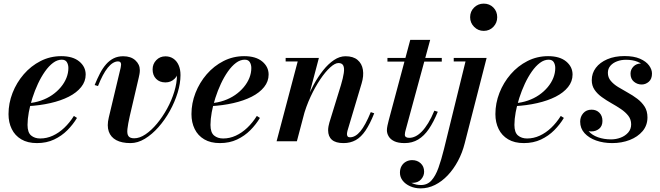

<svg xmlns="http://www.w3.org/2000/svg" viewBox="-20 -780 3645 1060"><path d="M184 10Q132.5 10 97.5 -10.8Q62.5 -31.5 44.8 -67.8Q27 -104 27 -150Q27 -210 49.2 -267Q71.5 -324 111.2 -370Q151 -416 204 -443Q257 -470 318 -470Q382 -470 417.5 -440.8Q453 -411.5 453 -368.5Q453 -330.5 428.2 -299.5Q403.5 -268.5 359.8 -246.2Q316 -224 258 -210.8Q200 -197.5 134 -194V-210Q172.5 -213 206.5 -224.8Q240.5 -236.5 268 -255.5Q295.5 -274.5 315.8 -298.8Q336 -323 346.8 -350Q357.5 -377 357.5 -404.5Q357.5 -423 349.2 -436.8Q341 -450.5 321 -450.5Q296.5 -450.5 273 -433Q249.5 -415.5 228.2 -385.2Q207 -355 189.5 -317.5Q172 -280 159 -239.5Q146 -199 139 -160.5Q132 -122 132 -90.5Q132 -48.5 151.8 -32Q171.5 -15.5 202 -15.5Q238 -15.5 271.8 -31Q305.5 -46.5 335 -74.5Q364.5 -102.5 388 -140L405 -129Q383.5 -93 352 -61.2Q320.5 -29.5 278.8 -9.8Q237 10 184 10Z M700.5 10Q652.5 10 622 -6.2Q591.5 -22.5 580.5 -54Q569.5 -85.5 580.5 -131L646 -405.5Q646.5 -410 647.5 -415Q648.5 -420 648.5 -424Q648.5 -432 644.5 -436.5Q640.5 -441 631.5 -441Q617.5 -441 603.2 -432.2Q589 -423.5 575 -406.2Q561 -389 547.5 -363.5Q534 -338 521 -305L502.5 -310.5Q517 -346 532.2 -375.2Q547.5 -404.5 566 -425.5Q584.5 -446.5 607.5 -458Q630.5 -469.5 660 -469.5Q702.5 -469.5 727.2 -447Q752 -424.5 752 -392.5Q752 -381.5 750 -370.8Q748 -360 746 -351.5L696.5 -139.5Q686.5 -95 683.5 -68Q680.5 -41 689 -28.8Q697.5 -16.5 721 -16.5Q751 -16.5 783.5 -38.5Q816 -60.5 846.8 -97.5Q877.5 -134.5 902.5 -180Q927.5 -225.5 942.2 -273.8Q957 -322 957 -365.5Q957 -392.5 948.5 -411Q940 -429.5 925.5 -439.2Q911 -449 893.5 -449V-468Q914 -468 930 -458.5Q946 -449 955.2 -432.5Q964.5 -416 964.5 -395Q964.5 -365 943.8 -345Q923 -325 893.5 -325Q861 -325 841.8 -344.8Q822.5 -364.5 822.5 -397Q822.5 -427 842.8 -448Q863 -469 893.5 -469Q918.5 -469 937.2 -456.2Q956 -443.5 966.2 -420.2Q976.5 -397 976.5 -365.5Q976.5 -320 960.8 -268.5Q945 -217 917.8 -167.8Q890.5 -118.5 855 -78.2Q819.5 -38 780 -14Q740.5 10 700.5 10Z M1194 10Q1142.5 10 1107.5 -10.8Q1072.5 -31.5 1054.8 -67.8Q1037 -104 1037 -150Q1037 -210 1059.2 -267Q1081.5 -324 1121.2 -370Q1161 -416 1214 -443Q1267 -470 1328 -470Q1392 -470 1427.5 -440.8Q1463 -411.5 1463 -368.5Q1463 -330.5 1438.2 -299.5Q1413.5 -268.5 1369.8 -246.2Q1326 -224 1268 -210.8Q1210 -197.5 1144 -194V-210Q1182.5 -213 1216.5 -224.8Q1250.5 -236.5 1278 -255.5Q1305.5 -274.5 1325.8 -298.8Q1346 -323 1356.8 -350Q1367.5 -377 1367.5 -404.5Q1367.5 -423 1359.2 -436.8Q1351 -450.5 1331 -450.5Q1306.5 -450.5 1283 -433Q1259.5 -415.5 1238.2 -385.2Q1217 -355 1199.5 -317.5Q1182 -280 1169 -239.5Q1156 -199 1149 -160.5Q1142 -122 1142 -90.5Q1142 -48.5 1161.8 -32Q1181.5 -15.5 1212 -15.5Q1248 -15.5 1281.8 -31Q1315.5 -46.5 1345 -74.5Q1374.5 -102.5 1398 -140L1415 -129Q1393.5 -93 1362 -61.2Q1330.5 -29.5 1288.8 -9.8Q1247 10 1194 10Z M1876.5 10Q1833.5 10 1812.5 -8.2Q1791.5 -26.5 1791.5 -61Q1791.5 -72 1793.8 -83.8Q1796 -95.5 1798.5 -103.5L1862.5 -311Q1874 -349.5 1878 -376.8Q1882 -404 1875.2 -418Q1868.5 -432 1848.5 -432Q1829.5 -432 1802.8 -407.8Q1776 -383.5 1747.8 -341.5Q1719.5 -299.5 1694.5 -245.8Q1669.5 -192 1653.5 -133H1640Q1651.5 -175.5 1669.8 -222.2Q1688 -269 1712 -312.8Q1736 -356.5 1764.2 -392Q1792.5 -427.5 1823.8 -448.5Q1855 -469.5 1887.5 -469.5Q1930 -469.5 1954 -449.2Q1978 -429 1983.5 -395Q1989 -361 1976.5 -319.5L1898.5 -58.5Q1897.5 -54.5 1896.5 -49.2Q1895.5 -44 1895.5 -40Q1895.5 -32 1899.2 -27Q1903 -22 1912 -22Q1942 -22 1969.5 -55Q1997 -88 2027 -161L2046 -154.5Q2022.5 -95.5 1998 -59.2Q1973.5 -23 1944 -6.5Q1914.5 10 1876.5 10ZM1507 0 1623.5 -440.5H1557V-460H1740.5L1619 0Z M2214 10Q2178.5 10 2157 -0.2Q2135.5 -10.5 2125.8 -27Q2116 -43.5 2116 -61Q2116 -71.5 2119.2 -87Q2122.5 -102.5 2126.5 -117.5L2245 -560H2355L2219.5 -62Q2218 -56.5 2216.5 -50Q2215 -43.5 2215 -36.5Q2215 -19 2240 -19Q2256.5 -19 2274 -27.5Q2291.5 -36 2309 -54Q2326.5 -72 2344 -100.5Q2361.5 -129 2378 -169L2397 -163Q2374 -106.5 2347.8 -68Q2321.5 -29.5 2288.8 -9.8Q2256 10 2214 10ZM2119 -440V-460H2419V-440Z M2302 260Q2270.5 260 2244.2 248.2Q2218 236.5 2203 217Q2188 197.5 2188 173.5Q2188 152 2197.2 136.2Q2206.5 120.5 2222 112.2Q2237.5 104 2255.5 104Q2283.5 104 2302.5 121.5Q2321.5 139 2321.5 168Q2321.5 191.5 2304.5 210.5Q2287.5 229.5 2256.5 229.5Q2229.5 229.5 2209.2 213.5Q2189 197.5 2189 173.5H2208Q2208 191.5 2221.2 206.8Q2234.5 222 2256.2 231.8Q2278 241.5 2304 241.5Q2339 241.5 2361.8 216.5Q2384.5 191.5 2400.5 146.8Q2416.5 102 2431 43.5L2550 -440.5H2485V-460H2666.5L2545.5 11.5Q2532.5 63.5 2508.2 108.8Q2484 154 2451.8 188Q2419.5 222 2381.5 241Q2343.5 260 2302 260ZM2650.5 -609.5Q2619.5 -609.5 2597.5 -631.8Q2575.5 -654 2575.5 -685Q2575.5 -717 2597.5 -738.5Q2619.5 -760 2650.5 -760Q2682.5 -760 2703.8 -738.5Q2725 -717 2725 -685Q2725 -654 2703.8 -631.8Q2682.5 -609.5 2650.5 -609.5Z M2872 10Q2820.5 10 2785.5 -10.8Q2750.5 -31.5 2732.8 -67.8Q2715 -104 2715 -150Q2715 -210 2737.2 -267Q2759.5 -324 2799.2 -370Q2839 -416 2892 -443Q2945 -470 3006 -470Q3070 -470 3105.5 -440.8Q3141 -411.5 3141 -368.5Q3141 -330.5 3116.2 -299.5Q3091.5 -268.5 3047.8 -246.2Q3004 -224 2946 -210.8Q2888 -197.5 2822 -194V-210Q2860.5 -213 2894.5 -224.8Q2928.5 -236.5 2956 -255.5Q2983.5 -274.5 3003.8 -298.8Q3024 -323 3034.8 -350Q3045.5 -377 3045.5 -404.5Q3045.5 -423 3037.2 -436.8Q3029 -450.5 3009 -450.5Q2984.5 -450.5 2961 -433Q2937.5 -415.5 2916.2 -385.2Q2895 -355 2877.5 -317.5Q2860 -280 2847 -239.5Q2834 -199 2827 -160.5Q2820 -122 2820 -90.5Q2820 -48.5 2839.8 -32Q2859.5 -15.5 2890 -15.5Q2926 -15.5 2959.8 -31Q2993.5 -46.5 3023 -74.5Q3052.5 -102.5 3076 -140L3093 -129Q3071.5 -93 3040 -61.2Q3008.5 -29.5 2966.8 -9.8Q2925 10 2872 10Z M3360 10Q3311.5 10 3271.2 -4.2Q3231 -18.5 3207 -45Q3183 -71.5 3183 -108.5Q3183 -135.5 3200 -155Q3217 -174.5 3246 -174.5Q3272.5 -174.5 3289.2 -157.5Q3306 -140.5 3306 -112.5Q3306 -84 3287.8 -69.2Q3269.5 -54.5 3245 -54.5Q3228 -54.5 3214.2 -61.2Q3200.5 -68 3192.2 -80Q3184 -92 3184 -108.5H3211Q3211 -77.5 3230 -55.5Q3249 -33.5 3281.8 -22Q3314.5 -10.5 3353.5 -10.5Q3381 -10.5 3406.2 -20Q3431.5 -29.5 3448 -48.2Q3464.5 -67 3464.5 -93.5Q3464.5 -120.5 3448.8 -140.8Q3433 -161 3408.2 -177.8Q3383.5 -194.5 3355.5 -210.2Q3327.5 -226 3302.8 -243.8Q3278 -261.5 3262.5 -284.2Q3247 -307 3247 -337.5Q3247 -375.5 3269.5 -405.5Q3292 -435.5 3333 -453Q3374 -470.5 3428 -470.5Q3479.5 -470.5 3513.2 -455.8Q3547 -441 3563.2 -418.8Q3579.5 -396.5 3579.5 -374Q3579.5 -344 3562 -328.8Q3544.5 -313.5 3522.5 -313.5Q3498.5 -313.5 3479.8 -329Q3461 -344.5 3461 -373.5Q3461 -396 3477.2 -412.8Q3493.5 -429.5 3519.5 -429.5Q3542 -429.5 3560.2 -414Q3578.5 -398.5 3578.5 -374H3555Q3555 -393.5 3540.8 -410.8Q3526.5 -428 3499.8 -439Q3473 -450 3435.5 -450Q3409.5 -450 3386.8 -441.5Q3364 -433 3350 -417Q3336 -401 3336 -378Q3336 -352.5 3351.8 -333.8Q3367.5 -315 3392.2 -299.8Q3417 -284.5 3445.2 -269Q3473.5 -253.5 3498.2 -234.8Q3523 -216 3538.8 -191.5Q3554.5 -167 3554.5 -132Q3554.5 -88 3527.8 -56.2Q3501 -24.5 3456.8 -7.2Q3412.5 10 3360 10Z"/></svg>

Font: Bodoni Moda 11pt SemiBold
Style: Italic
Weight: 600
Italic angle: -13°
Designer: Owen Earl
Foundry: indestructible type
Version: Version 2.004